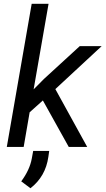

<svg xmlns="http://www.w3.org/2000/svg" viewBox="-20 -770 553 1006"><path d="M15.6 0ZM204.6 -243.7 135.3 -181.6 104 0H15.6L146 -750H234.4L156.2 -301.8L210.4 -356.4L397.9 -528.3H512.7L270 -303.2L437 0H340.3ZM139.6 216.3 91.3 180.2Q135.7 120.1 146.5 61L153.8 21H237.8L233.4 51.8Q218.8 154.8 139.6 216.3Z"/></svg>

Font: Roboto
Style: Italic
Weight: 400
Italic angle: -12°
Designer: Google
Version: Version 2.134; 2016; ttfautohint (v1.6)